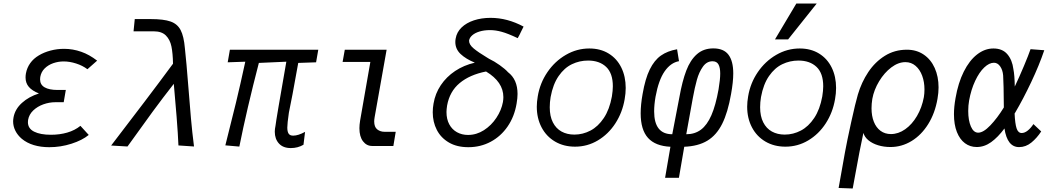

<svg xmlns="http://www.w3.org/2000/svg" viewBox="-20 -834 6040 1097"><path d="M104.5 -41Q80.5 -61.5 67.8 -87Q55 -112.5 55 -140.5Q55 -151 57.5 -164.5Q66.5 -211 105.5 -246.2Q144.5 -281.5 202.5 -300Q163.5 -315.5 144.8 -337.5Q126 -359.5 126 -391Q126 -403.5 128 -414Q134 -447 152.8 -473.2Q171.5 -499.5 202 -517.5Q231 -535 268.5 -545Q306 -555 346 -555Q396.5 -555 444.5 -538Q489.5 -522.5 535 -487.5L479.5 -438.5Q451.5 -459.5 414.8 -471.2Q378 -483 344 -483Q313 -483 284.2 -473Q255.5 -463 235.2 -443Q215 -423 210 -394Q209 -389.5 209 -380.5Q209 -350 235 -335Q261 -320 309.5 -320H356L344 -250H296Q261.5 -250 227.5 -237.8Q193.5 -225.5 169.8 -202.8Q146 -180 140.5 -149Q139.5 -144.5 139.5 -136Q139.5 -99.5 175 -81.8Q210.5 -64 271 -64Q321 -64 364.2 -76.5Q407.5 -89 439.5 -115L487 -63Q450 -32.5 388.2 -12.8Q326.5 7 261.5 7Q213 7 173.2 -5Q133.5 -17 104.5 -41Z M628 -19.5Q720.5 -140.5 805.5 -252.2Q890.5 -364 968.5 -470Q967.5 -529.5 959.5 -568.5Q951.5 -607.5 927.8 -631.2Q904 -655 859 -655H743L750 -725H840.5Q915 -725 954.2 -711.2Q993.5 -697.5 1012 -662.2Q1030.5 -627 1036.5 -557.5Q1045 -480.5 1056 -340Q1064 -237 1071 -158Q1078 -79 1088.5 3L999.5 -3Q997 -66 989 -167.5Q981 -269 973 -355Q911 -276 852.2 -196Q793.5 -116 708.5 3L615 -2.5Z M1550 -81.5Q1550 -96.5 1554 -115Q1558 -151.5 1616 -481.5L1459 -474.5Q1390 -209 1347.5 3.5L1267.5 -3.5Q1302.5 -141 1328 -246.5Q1353.5 -352 1381.5 -481.5L1281 -478L1293.5 -550H1798.5L1786 -478L1684 -474.5Q1645.5 -258.5 1630.5 -190Q1621.5 -128 1621.5 -105Q1621.5 -82 1629 -70.5Q1636.5 -59 1655 -59Q1683.5 -59 1723 -80.5L1714 -7Q1681.5 12 1641.5 12Q1597.5 12 1573.8 -14Q1550 -40 1550 -81.5Z M2033.5 -101.5Q2033.5 -120 2037.5 -145L2096 -480H1937.5L1950 -550H2189L2120.5 -164.5Q2118 -149.5 2118 -140.5Q2118 -108.5 2135.2 -94.8Q2152.5 -81 2177.5 -81H2241Q2233.5 -37.5 2227.5 0H2106Q2074.5 0 2054 -26.8Q2033.5 -53.5 2033.5 -101.5Z M2452.5 -192.5Q2452.5 -217.5 2457 -242Q2466.5 -299.5 2498.5 -347.2Q2530.5 -395 2580.2 -428.2Q2630 -461.5 2693 -476Q2641.5 -497 2611.5 -525.5Q2581.5 -554 2581.5 -594Q2581.5 -604.5 2583.5 -614Q2589.5 -650 2617 -676.8Q2644.5 -703.5 2687.8 -717.8Q2731 -732 2783 -732Q2878.5 -732 2971.5 -682Q2962 -664.5 2955.5 -650Q2951.5 -640 2938 -616Q2882 -642.5 2846.8 -652.2Q2811.5 -662 2780 -662Q2746.5 -662 2720 -654Q2693.5 -646 2678 -632.2Q2662.5 -618.5 2660 -602Q2659.5 -579.5 2686.2 -557.2Q2713 -535 2763 -505L2774.5 -498Q2804 -484 2835.2 -461.8Q2866.5 -439.5 2882.5 -421.5Q2937 -380 2937 -297Q2937 -273.5 2931.5 -241.5Q2919 -167.5 2880.2 -111.2Q2841.5 -55 2783.5 -24Q2725.5 7 2656 7Q2590.5 7 2544.8 -19.8Q2499 -46.5 2475.8 -91.8Q2452.5 -137 2452.5 -192.5ZM2853.5 -251Q2856 -266 2856 -279Q2856 -366 2757 -425.5Q2663.5 -407 2606.2 -359.2Q2549 -311.5 2534.5 -231Q2531 -208.5 2531 -194Q2531 -153 2547 -123.5Q2563 -94 2591 -78.5Q2619 -63 2654 -63Q2702.5 -63 2745 -90.2Q2787.5 -117.5 2816.2 -161Q2845 -204.5 2853.5 -251Z M3047 -224.5Q3047 -251.5 3052.5 -283.5Q3065 -359 3107.5 -421.5Q3150 -484 3213 -520.5Q3276 -557 3347 -557Q3410.5 -557 3457.5 -528.2Q3504.5 -499.5 3529.8 -448.2Q3555 -397 3555 -331.5Q3555 -300 3549 -267Q3536 -191 3496 -129.2Q3456 -67.5 3396 -31.8Q3336 4 3265.5 4Q3201 4 3151.2 -25.2Q3101.5 -54.5 3074.2 -106.5Q3047 -158.5 3047 -224.5ZM3476 -282.5Q3481.5 -316.5 3481.5 -341Q3481.5 -415.5 3443.2 -451.8Q3405 -488 3340 -488Q3291 -488 3247.8 -467.2Q3204.5 -446.5 3172 -399.8Q3139.5 -353 3126 -279.5Q3121 -249.5 3121 -221Q3121 -170 3138.8 -135Q3156.5 -100 3188.2 -82.5Q3220 -65 3261.5 -65Q3310 -65 3353.8 -88Q3397.5 -111 3430 -159.8Q3462.5 -208.5 3476 -282.5Z M3810.5 4.5Q3724.5 0.5 3682.5 -46Q3640.5 -92.5 3640.5 -186.5Q3640.5 -236 3651.5 -297Q3666.5 -384.5 3692.5 -437.2Q3718.5 -490 3756.2 -516.5Q3794 -543 3848.5 -552.5L3859.5 -484.5Q3812 -476 3777.5 -426.5Q3743 -377 3725.5 -281.5Q3717.5 -235.5 3717.5 -197.5Q3717.5 -67 3821 -67L3862 -280Q3878 -370 3901 -430.5Q3924 -491 3961.8 -524.2Q3999.5 -557.5 4055.5 -557.5Q4115 -557.5 4142.2 -521.2Q4169.5 -485 4169.5 -414.5Q4169.5 -366 4157 -297Q4138.5 -191 4106.2 -126.5Q4074 -62 4021.5 -30.2Q3969 1.5 3889.5 4.5L3859 182H3780ZM4085.5 -323.5Q4095 -380.5 4095 -414Q4095 -447.5 4085 -465.8Q4075 -484 4051 -484Q4018 -484 3996 -453Q3974 -422 3961.8 -378.2Q3949.5 -334.5 3938.5 -274L3901 -67Q3950 -67 3985 -93.2Q4020 -119.5 4044.5 -175.5Q4069 -231.5 4085.5 -323.5Z M4249 -224.5Q4249 -251.5 4254.5 -283.5Q4267 -359 4309.5 -421.5Q4352 -484 4415 -520.5Q4478 -557 4549 -557Q4612.5 -557 4659.5 -528.2Q4706.5 -499.5 4731.8 -448.2Q4757 -397 4757 -331.5Q4757 -300 4751 -267Q4738 -191 4698 -129.2Q4658 -67.5 4598 -31.8Q4538 4 4467.5 4Q4403 4 4353.2 -25.2Q4303.5 -54.5 4276.2 -106.5Q4249 -158.5 4249 -224.5ZM4678 -282.5Q4683.5 -316.5 4683.5 -341Q4683.5 -415.5 4645.2 -451.8Q4607 -488 4542 -488Q4493 -488 4449.8 -467.2Q4406.5 -446.5 4374 -399.8Q4341.5 -353 4328 -279.5Q4323 -249.5 4323 -221Q4323 -170 4340.8 -135Q4358.5 -100 4390.2 -82.5Q4422 -65 4463.5 -65Q4512 -65 4555.8 -88Q4599.5 -111 4632 -159.8Q4664.5 -208.5 4678 -282.5ZM4408 -609 4530 -814H4646.5L4483 -609Z M4771.5 240 4808 35Q4818.5 -23 4843.2 -135.8Q4868 -248.5 4881.5 -294Q4902.5 -364.5 4941 -422.2Q4979.5 -480 5035.5 -515Q5091.5 -550 5161.5 -550Q5216.5 -550 5257.5 -522.2Q5298.5 -494.5 5320.5 -445.5Q5342.5 -396.5 5342.5 -334.5Q5342.5 -304 5336.5 -270Q5322.5 -188 5283.5 -125.2Q5244.5 -62.5 5188.2 -28.2Q5132 6 5067.5 6Q5030 6 4997.2 -4Q4964.5 -14 4942.2 -32.2Q4920 -50.5 4913 -74.5Q4893.5 14 4863 183L4852 243ZM5258.5 -279Q5262 -300 5262 -323Q5262 -365.5 5249 -401Q5236 -436.5 5211.2 -457.8Q5186.5 -479 5153 -479Q5112.5 -479 5072.5 -448.8Q5032.5 -418.5 5003 -369.8Q4973.5 -321 4964 -269Q4959.5 -240.5 4959.5 -215.5Q4959.5 -171.5 4972.8 -138.2Q4986 -105 5011 -86.5Q5036 -68 5070.5 -68Q5112.5 -68 5151.8 -95.5Q5191 -123 5219.2 -171.2Q5247.5 -219.5 5258.5 -279Z M5430.5 -181.5Q5430.5 -223.5 5439.5 -273.5Q5454.5 -360.5 5486.5 -424.5Q5518.5 -488.5 5562.5 -522.8Q5606.5 -557 5656 -557Q5707.5 -557 5735.5 -524.2Q5763.5 -491.5 5770 -439Q5777 -405.5 5778 -339.5Q5804.5 -395.5 5830.5 -457.5Q5856.5 -519.5 5868 -553L5946.5 -547Q5918 -462.5 5872 -365.2Q5826 -268 5780 -190L5777 -185.5Q5779.5 -128 5788.2 -101Q5797 -74 5817.5 -74Q5834.5 -74 5852 -88Q5869.5 -102 5884.5 -125L5929 -83Q5904.5 -45.5 5872.8 -19.5Q5841 6.5 5802.5 6.5Q5735 6.5 5719 -100Q5681.5 -49.5 5642.8 -21.8Q5604 6 5560.5 6Q5522.5 6 5493.2 -15.8Q5464 -37.5 5447.2 -79.8Q5430.5 -122 5430.5 -181.5ZM5512 -200Q5512 -146.5 5527.2 -111.2Q5542.5 -76 5569 -76Q5598.5 -76 5638.2 -117.5Q5678 -159 5715.5 -220Q5714.5 -360.5 5711.5 -403Q5709 -434 5694.5 -454.8Q5680 -475.5 5659 -475.5Q5632 -475.5 5603.5 -448.5Q5575 -421.5 5551.8 -372.2Q5528.5 -323 5517 -259.5Q5512 -231 5512 -200Z"/></svg>

Font: JuliaMono
Style: Italic
Weight: 400
Italic angle: -9°
Monospace: yes
Designer: cormullion
Foundry: corm
Version: Version 0.057; ttfautohint (v1.8.4)